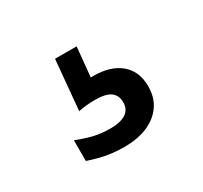

<svg xmlns="http://www.w3.org/2000/svg" viewBox="-66 -105 423 401"><g transform="rotate(-30 145.5 96.0)"><path d="M134 212Q118 212 103 210Q88 208 75 204.5Q62 201 50 197V147Q73 156 90.5 160Q108 164 129 164Q153 164 166 155.5Q179 147 179 130Q179 113 167.5 104.5Q156 96 130 96Q120 96 110 97Q100 98 90 100L101 -20H153L145 63L116 56Q125 53 134 52Q143 51 152 51Q194 51 217.5 71Q241 91 241 127Q241 166 212.5 189Q184 212 134 212Z"/></g></svg>

Font: TikTok Sans Light
Style: Regular
Weight: 300
Version: Version 4.000